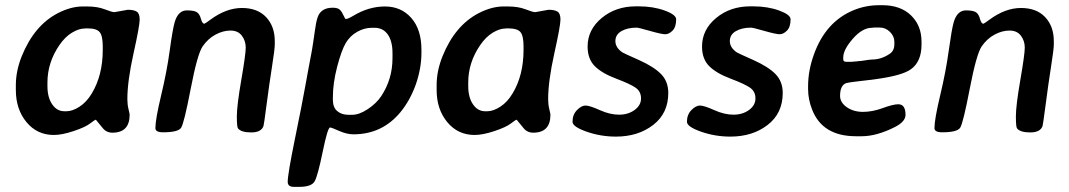

<svg xmlns="http://www.w3.org/2000/svg" viewBox="-20 -519 4116 739"><path d="M162.6 -201.2V-187.5Q162.6 -144 180.9 -117.4Q199.2 -90.8 227.5 -90.8H236.3Q258.8 -90.8 286.1 -108.4Q313.5 -126 333.5 -159.7Q375.5 -229.5 375.5 -327.1V-340.3Q375.5 -381.3 363.5 -395.5Q351.6 -409.7 318.4 -409.7H309.6L305.2 -409.2Q283.7 -409.2 257.1 -393.3Q230.5 -377.4 208.5 -345.2Q162.6 -278.3 162.6 -201.2ZM470.2 -137.2Q470.2 -116.7 474.6 -98.9Q479 -81.1 479 -77.6Q479 -8.3 412.6 -8.3Q389.6 -8.3 375.5 -25.9Q349.6 -58.1 349.1 -58.1Q345.2 -58.1 326.7 -43.7Q308.1 -29.3 263.2 -14.4Q218.3 0.5 187.5 0.5Q122.6 0.5 81.8 -49.1Q41 -98.6 41 -172.4V-191.4Q41 -245.6 63.5 -302.2Q111.3 -420.9 202.6 -468.3Q252.9 -494.1 297.9 -494.1H315.9Q355 -494.1 383.1 -483.2Q411.1 -472.2 420.4 -472.2L471.7 -481.4Q494.6 -481.4 506.1 -474.4Q517.6 -467.3 517.6 -443.6Q517.6 -419.9 493.9 -313.2Q470.2 -206.5 470.2 -137.2Z M607.4 -9.8Q578.1 -9.8 578.1 -25.9Q578.1 -59.6 600.1 -151.4Q622.1 -243.2 633.1 -323.5Q644 -403.8 651.9 -432.1Q665 -479 699.2 -479Q725.1 -479 736.6 -472.7Q748 -466.3 753.2 -447Q758.3 -427.7 766.6 -427.7Q768.6 -427.7 790 -443.4Q851.1 -488.3 911.1 -488.3Q971.2 -488.3 1004.4 -452.9Q1037.6 -417.5 1037.6 -360.4V-348.1Q1037.6 -330.1 1027.1 -263.4Q1016.6 -196.8 1006.3 -118.2Q996.1 -39.6 994.1 -33.7Q985.4 -9.3 946.8 -9.3Q908.2 -9.3 896 -24.9Q891.6 -30.3 891.6 -71.3Q891.6 -112.3 908.7 -211.2Q925.8 -310.1 925.8 -335.9Q925.8 -361.8 910.9 -381.6Q896 -401.4 867.2 -401.4Q838.4 -401.4 809.3 -385.7Q780.3 -370.1 760 -340.6Q739.7 -311 714.1 -177.7Q688.5 -44.4 677 -27.1Q665.5 -9.8 607.4 -9.8Z M1321.8 -77.1H1335Q1362.8 -77.1 1395.8 -99.1Q1428.7 -121.1 1447.3 -148.9Q1490.7 -214.4 1490.7 -295.4V-314.5Q1490.7 -360.8 1472.4 -386.5Q1454.1 -412.1 1420.9 -412.1H1411.6Q1382.3 -412.1 1354.7 -396.5Q1327.1 -380.9 1310.8 -353.3Q1294.4 -325.7 1277.8 -262.5Q1261.2 -199.2 1261.2 -144.5V-135.3Q1261.2 -105.5 1278.1 -91.3Q1294.9 -77.1 1321.8 -77.1ZM1602.1 -315.9Q1602.1 -256.8 1580.6 -194.3Q1558.1 -131.8 1521 -86.9Q1450.7 -2 1340.3 -2Q1314.9 -2 1285.4 -15.1Q1255.9 -28.3 1250.5 -28.3Q1241.2 -28.3 1222.2 64.5Q1203.1 157.2 1191.2 178.7Q1179.2 200.2 1132.3 200.2H1110.8Q1087.4 200.2 1087.4 180.7Q1087.4 151.4 1115.7 12.9Q1144 -125.5 1154.5 -184.8Q1165 -244.1 1169.2 -265.1Q1173.3 -286.1 1178.2 -312.5L1182.1 -334.5L1185.5 -356.4Q1187.5 -367.7 1191.9 -400.4Q1196.3 -433.1 1202.1 -451.2Q1214.4 -489.3 1260.7 -489.3Q1280.3 -489.3 1288.3 -481.2Q1296.4 -473.1 1302.2 -459.5Q1308.1 -445.8 1311 -445.8Q1319.8 -446.3 1339.4 -458Q1398.9 -494.1 1461.7 -494.1Q1524.4 -494.1 1563.2 -449.7Q1602.1 -405.3 1602.1 -327.6Z M1782.2 -201.2V-187.5Q1782.2 -144 1800.5 -117.4Q1818.8 -90.8 1847.2 -90.8H1856Q1878.4 -90.8 1905.8 -108.4Q1933.1 -126 1953.1 -159.7Q1995.1 -229.5 1995.1 -327.1V-340.3Q1995.1 -381.3 1983.2 -395.5Q1971.2 -409.7 1938 -409.7H1929.2L1924.8 -409.2Q1903.3 -409.2 1876.7 -393.3Q1850.1 -377.4 1828.1 -345.2Q1782.2 -278.3 1782.2 -201.2ZM2089.8 -137.2Q2089.8 -116.7 2094.2 -98.9Q2098.6 -81.1 2098.6 -77.6Q2098.6 -8.3 2032.2 -8.3Q2009.3 -8.3 1995.1 -25.9Q1969.2 -58.1 1968.8 -58.1Q1964.8 -58.1 1946.3 -43.7Q1927.7 -29.3 1882.8 -14.4Q1837.9 0.5 1807.1 0.5Q1742.2 0.5 1701.4 -49.1Q1660.6 -98.6 1660.6 -172.4V-191.4Q1660.6 -245.6 1683.1 -302.2Q1731 -420.9 1822.3 -468.3Q1872.6 -494.1 1917.5 -494.1H1935.5Q1974.6 -494.1 2002.7 -483.2Q2030.8 -472.2 2040 -472.2L2091.3 -481.4Q2114.3 -481.4 2125.7 -474.4Q2137.2 -467.3 2137.2 -443.6Q2137.2 -419.9 2113.5 -313.2Q2089.8 -206.5 2089.8 -137.2Z M2427.2 -494.6H2438.5Q2494.1 -494.6 2538.3 -478.5Q2582.5 -462.4 2582.5 -444.8Q2582.5 -415 2568.6 -401.1Q2554.7 -387.2 2540.5 -387.2Q2526.4 -387.2 2481.9 -399.9Q2437.5 -412.6 2430.7 -412.6Q2395 -412.6 2371.8 -399.2Q2348.6 -385.7 2348.6 -360.8Q2348.6 -335.9 2375.5 -317.4Q2379.4 -314.5 2439 -288.1Q2497.6 -261.7 2524.9 -233.4Q2552.2 -205.1 2552.2 -161.1Q2552.2 -83 2494.1 -38.1Q2436 6.8 2350.6 6.8Q2292 6.8 2237.8 -12.2Q2183.6 -31.2 2183.6 -50.3Q2183.6 -77.6 2200.7 -95.2Q2217.8 -112.8 2233.6 -112.8Q2249.5 -112.8 2288.6 -95.2Q2327.6 -77.6 2362.8 -77.6Q2397.9 -77.6 2422.6 -95.7Q2447.3 -113.8 2447.3 -140.1Q2447.3 -166.5 2427.2 -180.9Q2407.2 -195.3 2352.1 -216.1Q2296.9 -236.8 2269.3 -264.4Q2241.7 -292 2241.7 -339.8Q2241.7 -404.8 2295.9 -449.7Q2350.1 -494.6 2427.2 -494.6Z M2867.7 -494.6H2878.9Q2934.6 -494.6 2978.8 -478.5Q3022.9 -462.4 3022.9 -444.8Q3022.9 -415 3009 -401.1Q2995.1 -387.2 2981 -387.2Q2966.8 -387.2 2922.4 -399.9Q2877.9 -412.6 2871.1 -412.6Q2835.4 -412.6 2812.3 -399.2Q2789.1 -385.7 2789.1 -360.8Q2789.1 -335.9 2815.9 -317.4Q2819.8 -314.5 2879.4 -288.1Q2938 -261.7 2965.3 -233.4Q2992.7 -205.1 2992.7 -161.1Q2992.7 -83 2934.6 -38.1Q2876.5 6.8 2791 6.8Q2732.4 6.8 2678.2 -12.2Q2624 -31.2 2624 -50.3Q2624 -77.6 2641.1 -95.2Q2658.2 -112.8 2674.1 -112.8Q2689.9 -112.8 2729 -95.2Q2768.1 -77.6 2803.2 -77.6Q2838.4 -77.6 2863 -95.7Q2887.7 -113.8 2887.7 -140.1Q2887.7 -166.5 2867.7 -180.9Q2847.7 -195.3 2792.5 -216.1Q2737.3 -236.8 2709.7 -264.4Q2682.1 -292 2682.1 -339.8Q2682.1 -404.8 2736.3 -449.7Q2790.5 -494.6 2867.7 -494.6Z M3225.6 -297.9V-291Q3225.6 -281.2 3236.3 -281.2H3260.3L3262.7 -281.7L3276.9 -282.7L3279.3 -283.2L3296.4 -284.7Q3328.6 -290 3337.9 -290Q3372.1 -290 3404.8 -312Q3422.4 -323.7 3422.4 -349.6V-357.4Q3422.4 -379.4 3405.5 -396.2Q3388.7 -413.1 3365.2 -413.1H3344.7Q3338.9 -412.1 3336.4 -412.1Q3299.3 -412.1 3262.5 -369.9Q3225.6 -327.6 3225.6 -297.9ZM3296.9 5.4H3274.9Q3146 5.4 3106 -96.7Q3090.3 -136.2 3090.3 -176.3V-187Q3090.3 -247.6 3112.8 -309.6Q3157.7 -434.6 3263.7 -479Q3311 -499 3364.7 -499H3376Q3445.8 -499 3486.3 -460Q3526.9 -420.9 3526.9 -358.4V-347.7Q3526.9 -281.2 3485.4 -252Q3453.6 -229.5 3364.3 -216.3Q3335.4 -211.9 3334 -211.9L3323.7 -210.9Q3244.1 -202.1 3235.8 -198.7Q3213.4 -189.5 3213.4 -149.9Q3213.4 -124.5 3239.3 -106.4Q3265.1 -88.4 3301.5 -88.4Q3337.9 -88.4 3377.7 -103Q3417.5 -117.7 3437.5 -117.7Q3465.3 -117.7 3465.3 -77.1Q3465.3 -50.3 3422.9 -29.3Q3353.5 5.4 3296.9 5.4Z M3606 -9.8Q3576.7 -9.8 3576.7 -25.9Q3576.7 -59.6 3598.6 -151.4Q3620.6 -243.2 3631.6 -323.5Q3642.6 -403.8 3650.4 -432.1Q3663.6 -479 3697.8 -479Q3723.6 -479 3735.1 -472.7Q3746.6 -466.3 3751.7 -447Q3756.8 -427.7 3765.1 -427.7Q3767.1 -427.7 3788.6 -443.4Q3849.6 -488.3 3909.7 -488.3Q3969.7 -488.3 4002.9 -452.9Q4036.1 -417.5 4036.1 -360.4V-348.1Q4036.1 -330.1 4025.6 -263.4Q4015.1 -196.8 4004.9 -118.2Q3994.6 -39.6 3992.7 -33.7Q3983.9 -9.3 3945.3 -9.3Q3906.7 -9.3 3894.5 -24.9Q3890.1 -30.3 3890.1 -71.3Q3890.1 -112.3 3907.2 -211.2Q3924.3 -310.1 3924.3 -335.9Q3924.3 -361.8 3909.4 -381.6Q3894.5 -401.4 3865.7 -401.4Q3836.9 -401.4 3807.9 -385.7Q3778.8 -370.1 3758.5 -340.6Q3738.3 -311 3712.6 -177.7Q3687 -44.4 3675.5 -27.1Q3664.1 -9.8 3606 -9.8Z"/></svg>

Font: Averia Sans Libre
Style: Bold Italic
Weight: 700
Italic angle: -6.90001°
Version: Version 1.002